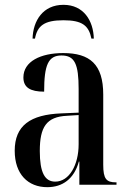

<svg xmlns="http://www.w3.org/2000/svg" viewBox="-20 -766 537 796"><path d="M115 -606H125C135 -659 163 -682 243 -682C321 -682 348 -660 359 -606H369C367 -680 327 -746 243 -746C158 -746 117 -680 115 -606ZM176 10C239 10 287 -24 307 -96H309V0H463V-10H461C421 -10 408 -24 408 -83V-374C408 -500 352 -546 242 -546C148 -546 77 -511 77 -445C77 -403 106 -386 163 -386C163 -497 180 -536 235 -536C290 -536 306 -500 306 -397V-299L235 -296C105 -291 41 -245 41 -141C41 -44 96 10 176 10ZM209 -13C166 -13 145 -50 145 -140C145 -239 172 -282 258 -286L306 -289V-168C306 -82 267 -13 209 -13Z"/></svg>

Font: Noto Serif Display Condensed Medium
Style: Regular
Weight: 500
Width: 3
Designer: Monotype Design Team
Foundry: Monotype Imaging Inc.
Version: Version 2.009